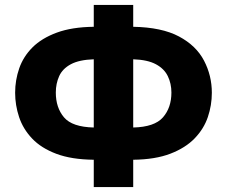

<svg xmlns="http://www.w3.org/2000/svg" viewBox="-20 -744 916 774"><path d="M517 -724V-636Q632 -634 701.5 -597Q771 -560 802.5 -499.5Q834 -439 834 -370Q834 -320 818 -272.5Q802 -225 765 -186.5Q728 -148 667 -124.5Q606 -101 517 -100V10H358V-100Q268 -101 207 -124Q146 -147 109.5 -185.5Q73 -224 57 -272Q41 -320 41 -370Q41 -421 57.5 -468.5Q74 -516 111 -553Q148 -590 209 -612.5Q270 -635 358 -636V-724ZM358 -505Q299 -503 265.5 -485Q232 -467 218.5 -437Q205 -407 205 -371Q205 -310 238 -271Q271 -232 358 -230ZM517 -230Q603 -232 637 -271Q671 -310 671 -371Q671 -407 656.5 -437Q642 -467 608.5 -485Q575 -503 517 -505Z"/></svg>

Font: Noto Sans ExtraBold
Style: Regular
Weight: 800
Designer: Monotype Design Team
Foundry: Monotype Imaging Inc.
Version: Version 2.007